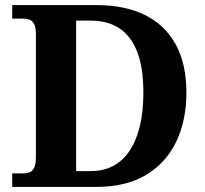

<svg xmlns="http://www.w3.org/2000/svg" viewBox="-20 -734 807 754"><path d="M28 0V-53H70Q84.6 -53 96.3 -57.5Q108 -62 114.5 -76Q121 -90 121 -118V-600Q121 -626.9 113.8 -639.9Q106.7 -652.9 95.2 -657Q83.7 -661 70 -661H28V-714H358.3Q469.4 -714 548.2 -675.5Q627 -637 669.5 -560.5Q712 -484 712 -370Q712 -261 672 -177.5Q632 -94 553.5 -47Q475 0 357.6 0ZM335 -62Q404 -62 450 -99Q496 -136 519.5 -205.5Q543 -275 543 -370.5Q543 -466 519.5 -528.5Q496 -591 450 -622Q404 -653 336 -653H279V-62Z"/></svg>

Font: Noto Serif Tamil
Style: Italic
Weight: 400
Italic angle: -12°
Designer: Indian Type Foundry, Tom Grace, and the Monotype Design Team
Foundry: Monotype Imaging Inc.
Version: Version 2.003